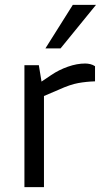

<svg xmlns="http://www.w3.org/2000/svg" viewBox="-20 -766 431 786"><path d="M80 0V-499H139L150 -432L190 -459Q221 -480 258 -493Q295 -506 329 -506Q339 -506 349.5 -503.5Q360 -501 369 -495V-433Q334 -432 300.5 -426Q267 -420 221 -399L160 -373V0ZM166 -568 278 -746H373L228 -568Z"/></svg>

Font: REM Light
Style: Regular
Weight: 300
Designer: Octavio Pardo
Foundry: Ashler Design
Version: Version 1.005;gftools[0.9.28]